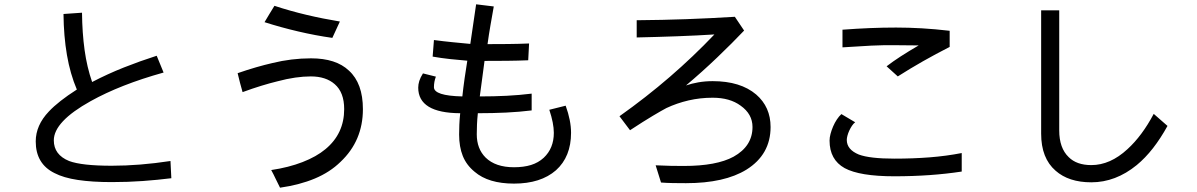

<svg xmlns="http://www.w3.org/2000/svg" viewBox="-20 -773 5560 892"><path d="M361 -714Q362 -620 373 -540.5Q384 -461 408 -392Q481 -430 555.5 -459.5Q630 -489 708 -514L740 -436Q539 -380 401 -303Q230 -208 230 -121Q230 -54 301 -25Q360 -3 499 -3Q563 -3 631.5 -8.5Q700 -14 772 -25L776 55Q712 63 643 68Q574 73 499 73Q408 73 341.5 63Q275 53 233 31Q146 -12 146 -116Q146 -191 207 -255Q251 -302 337 -357Q306 -430 291 -517.5Q276 -605 275 -708Z M1524 -597Q1446 -608 1365 -627Q1284 -646 1209 -670Q1221 -690 1232 -708.5Q1243 -727 1255 -746Q1328 -722 1404 -704Q1480 -686 1559 -673ZM1107 -345Q1101 -367 1095 -388.5Q1089 -410 1084 -433Q1130 -449 1170 -460.5Q1210 -472 1245 -480Q1334 -502 1425 -502Q1541 -502 1601 -445Q1666 -386 1666 -266Q1666 -119 1562 -21Q1513 27 1442.5 56.5Q1372 86 1281 99Q1270 78 1260.5 57.5Q1251 37 1240 17Q1321 5 1385.5 -20Q1450 -45 1492 -80Q1579 -152 1579 -266Q1579 -344 1535 -382Q1494 -418 1424 -418Q1390 -418 1351.5 -412.5Q1313 -407 1268 -395Q1235 -387 1194 -374.5Q1153 -362 1107 -345Z M1996 -587Q2041 -581 2082 -577Q2123 -573 2165 -569L2192 -753L2274 -743Q2266 -698 2258.5 -655Q2251 -612 2245 -568Q2290 -568 2339.5 -568.5Q2389 -569 2438 -571L2434 -493Q2386 -491 2335.5 -490.5Q2285 -490 2231 -490Q2226 -447 2220 -407Q2214 -367 2209 -325Q2275 -325 2334 -328Q2393 -331 2450 -338V-260Q2393 -253 2331 -250Q2269 -247 2200 -247Q2197 -219 2196 -194.5Q2195 -170 2195 -149Q2195 -82 2236 -41Q2282 4 2368 4Q2413 4 2447 -6.5Q2481 -17 2506 -40Q2553 -84 2553 -156Q2553 -200 2532 -263L2608 -282Q2633 -213 2633 -156Q2633 -45 2563 18Q2492 80 2368 80Q2249 80 2185 25Q2147 -6 2130 -48.5Q2113 -91 2113 -148Q2113 -170 2114 -194Q2115 -218 2118 -247Q1923 -248 1923 -366Q1923 -381 1928 -397Q1933 -413 1945 -432L2005 -417Q1996 -393 1996 -368Q1996 -328 2128 -325Q2132 -363 2138.5 -409Q2145 -455 2151 -491Q2113 -494 2071.5 -498.5Q2030 -503 1990 -510Z M2938 -679Q3059 -680 3169.5 -684Q3280 -688 3394 -695L3437 -631Q3383 -574 3312.5 -506.5Q3242 -439 3167 -376Q3193 -385 3224.5 -390.5Q3256 -396 3291 -396Q3420 -396 3493 -334Q3560 -276 3560 -183Q3560 -55 3448 15Q3346 78 3167 78Q3135 78 3106 77.5Q3077 77 3051 75L3026 -5Q3068 -3 3097 -2.5Q3126 -2 3157 -2Q3309 -2 3388 -45Q3476 -94 3476 -183Q3476 -243 3421 -282Q3371 -319 3291 -319Q3233 -319 3179 -306.5Q3125 -294 3076 -271Q3055 -260 3013 -235Q2971 -210 2907 -168L2858 -233Q2982 -321 3091.5 -415.5Q3201 -510 3299 -613Q3221 -608 3126 -604.5Q3031 -601 2938 -599Z M3894 -635Q3960 -640 4021.5 -642.5Q4083 -645 4143 -645Q4201 -645 4262 -641.5Q4323 -638 4392 -630V-555Q4264 -490 4151 -418L4099 -465Q4129 -488 4164.5 -511Q4200 -534 4248 -562L4143 -563Q4089 -564 4027.5 -561Q3966 -558 3894 -553ZM3953 -205Q3945 -199 3938 -188.5Q3931 -178 3925.5 -166Q3920 -154 3917 -142.5Q3914 -131 3914 -123Q3914 -78 3970 -55Q4021 -36 4135 -36Q4222 -36 4299 -42Q4376 -48 4448 -62V24Q4376 35 4298 40.5Q4220 46 4135 46Q3974 46 3904 8Q3834 -31 3834 -120Q3834 -134 3838.5 -151Q3843 -168 3850.5 -185.5Q3858 -203 3868 -218Q3878 -233 3889 -243Z M4817 -725H4901V-167Q4901 -85 4945 -43Q4982 -6 5050 -6Q5138 -6 5218 -80Q5286 -142 5340 -244L5404 -188Q5372 -130 5336.5 -84.5Q5301 -39 5261 -6Q5163 74 5050 74Q4945 74 4884 20Q4817 -38 4817 -152Z"/></svg>

Font: BM YEONSUNG
Style: Regular
Weight: 400
Designer: Bongjin Kim; Myungsoo Han; Jaehyun Keum; Jihee Min; Dokyung Lee; Chorong Kim; Jooyeon Kang; Sang-a Kim;
Foundry: Sandoll Communications Inc.
Version: Version 1.000;PS 1;hotconv 16.6.51;makeotf.lib2.5.65220